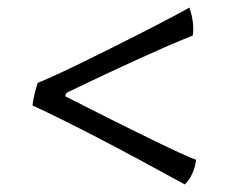

<svg xmlns="http://www.w3.org/2000/svg" viewBox="-20 -499 612 508"><path d="M490 -405Q375 -359 157 -254Q153 -250 153 -244Q442 -97 499 -76Q493 -35 469 -11Q209 -154 66 -220Q69 -247 80 -280Q123 -296 274 -371.5Q425 -447 481 -479Q495 -439 490 -405Z"/></svg>

Font: Darwin Serif Regular ALPHA
Style: Regular
Weight: 400
Designer: Emily de Oliveira Santos
Version: Version 0.1